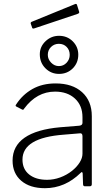

<svg xmlns="http://www.w3.org/2000/svg" viewBox="-20 -978 580 1008"><path d="M216 10C286 10 348.3 -16.7 403 -70C405.7 -73.3 408 -74.8 410 -74.5C412 -74.2 413.3 -72 414 -68L416 -11C416 -3.7 419.3 0 426 0H451C458.3 0 462 -3.7 462 -11V-368C462 -421.3 445 -463.3 411 -494C377 -524.7 330.7 -540 272 -540C225.3 -540 184.7 -530.2 150 -510.5C115.3 -490.8 87 -464 65 -430C61 -425.3 61 -421.7 65 -419L96 -403C98.7 -401.7 100.7 -401.3 102 -402C103.3 -402.7 105 -404.7 107 -408C151 -467.3 205 -497 269 -497C312.3 -497 347.2 -484.8 373.5 -460.5C399.8 -436.2 413 -403.7 413 -363V-333C413 -324.3 407.3 -319.3 396 -318L297 -310C213.7 -302.7 151 -284.3 109 -255C67 -225.7 46 -185.7 46 -135C46 -90.3 61.2 -55 91.5 -29C121.8 -3 163.3 10 216 10ZM399 -278C408.3 -279.3 413 -274.3 413 -263V-171C413 -156.3 408.2 -141.2 398.5 -125.5C388.8 -109.8 375.3 -95 358 -81C339.3 -66.3 318.7 -54.8 296 -46.5C273.3 -38.2 250.3 -34 227 -34C187.7 -34 156.3 -43.3 133 -62C109.7 -80.7 98 -106.7 98 -140C98 -216.7 170.3 -260.3 315 -271ZM395 -918 384 -953C383.3 -955 382.2 -956.3 380.5 -957C378.8 -957.7 377 -957.7 375 -957L145 -863C142.3 -861.7 141 -859.3 141 -856C141 -854 141.3 -852.7 142 -852L148 -835C148.7 -830.3 151 -828 155 -828C157 -828 158.7 -828.3 160 -829L387 -905C393 -907 396 -910 396 -914ZM362 -619C381.3 -638.3 391 -662.3 391 -691C391 -718.3 381.3 -741.7 362 -761C342.7 -780.3 318.7 -790 290 -790C262.7 -790 239 -780.5 219 -761.5C199 -742.5 189 -719.7 189 -693C189 -663.7 198.8 -639.2 218.5 -619.5C238.2 -599.8 262 -590 290 -590C318.7 -590 342.7 -599.7 362 -619ZM330 -731.5C340.7 -720.5 346 -706.7 346 -690C346 -674 340.5 -660.2 329.5 -648.5C318.5 -636.8 305 -631 289 -631C273.7 -631 260.2 -637 248.5 -649C236.8 -661 231 -674.7 231 -690C231 -706.7 236.7 -720.5 248 -731.5C259.3 -742.5 273 -748 289 -748C305.7 -748 319.3 -742.5 330 -731.5Z"/></svg>

Font: Libre Franklin ExtraLight
Style: Regular
Weight: 275
Designer: Pablo Impallari, Rodrigo Fuenzalida
Foundry: Impallari Type
Version: Version 1.002; ttfautohint (v1.5)